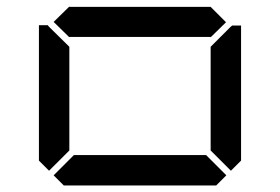

<svg xmlns="http://www.w3.org/2000/svg" viewBox="-20 -567 856 587"><path d="M130 -45 99 -76V-490H126L130 -485L192 -424V-107ZM671 -499 624 -453V-454H192V-453L144 -500L192 -547V-546H624ZM685 -485 690 -489H717V-76L686 -45L624 -107V-424ZM672 -31 641 0H175L144 -31L206 -93H610Z"/></svg>

Font: DSEG7 Classic
Style: Regular
Weight: 400
Designer: Keshikan(Twitter:@keshinomi_88pro)
Version: Version 0.46